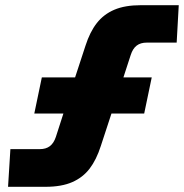

<svg xmlns="http://www.w3.org/2000/svg" viewBox="-20 -719 708 739"><path d="M20 -145H133Q157 -145 172 -156.5Q187 -168 195 -192L224 -282H112L141 -421H269L309 -543Q326 -596 352.5 -630Q379 -664 420 -681.5Q461 -699 522 -699H668L660 -555H545Q521 -555 506 -543.5Q491 -532 483 -507L455 -421H564L535 -282H409L368 -157Q351 -104 325 -70Q299 -36 258 -18Q217 0 155 0H11Z"/></svg>

Font: Azeret Mono ExtraBold
Style: Italic
Weight: 800
Italic angle: -12°
Designer: Martin Vácha
Foundry: Displaay
Version: Version 1.000; Glyphs 3.0.3, build 3074